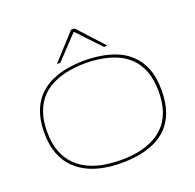

<svg xmlns="http://www.w3.org/2000/svg" viewBox="-157 -1094 1285 1267"><g transform="rotate(-20 485.0 -460.5)"><path d="M483 10Q426 10 367.5 0Q309 -10 256.5 -34Q204 -58 162.5 -99.5Q121 -141 97 -202.5Q73 -264 73 -350Q73 -438 97 -501Q121 -564 162.5 -604.5Q204 -645 256.5 -668Q309 -691 367.5 -700.5Q426 -710 483 -710Q540 -710 598.5 -701Q657 -692 710.5 -669.5Q764 -647 806 -606.5Q848 -566 872.5 -504Q897 -442 897 -353Q897 -263 873.5 -199.5Q850 -136 808.5 -95Q767 -54 714 -31Q661 -8 602 1Q543 10 483 10ZM483 -10Q538 -9 593.5 -17.5Q649 -26 699.5 -47.5Q750 -69 790 -107.5Q830 -146 853 -205.5Q876 -265 876 -350Q876 -435 853 -494.5Q830 -554 790 -592.5Q750 -631 699.5 -652Q649 -673 593.5 -682Q538 -691 483 -691Q430 -691 374.5 -682Q319 -673 268.5 -651.5Q218 -630 178.5 -591.5Q139 -553 116 -493.5Q93 -434 93 -350Q93 -268 116 -209.5Q139 -151 178.5 -112Q218 -73 268.5 -50.5Q319 -28 374.5 -19Q430 -10 483 -10ZM307 -750 472 -931H496L662 -750H637L484 -912L331 -750Z"/></g></svg>

Font: Georama Extended Thin
Style: Regular
Weight: 100
Width: 7
Designer: Jean-Baptiste Levee
Foundry: Production Type
Version: Version 1.000